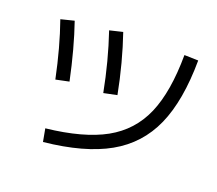

<svg xmlns="http://www.w3.org/2000/svg" viewBox="-112 -835 1088 963"><g transform="rotate(20 432.0 -353.0)"><path d="M719.7 -676.8 793.9 -674.8Q792.5 -460 732.7 -325.4Q672.9 -190.9 544.4 -118.7Q416 -46.4 202.1 -24.4L189.5 -92.8Q386.2 -114.3 500.7 -177.7Q615.2 -241.2 667 -360.8Q718.8 -480.5 719.7 -676.8ZM73.2 -632.8 143.6 -650.4Q188.5 -520.5 223.6 -354.5L153.3 -339.8Q119.6 -501.5 73.2 -632.8ZM322.3 -664.1 391.6 -680.7Q415.5 -611.3 436.5 -532Q457.5 -452.6 472.7 -373L402.3 -358.4Q371.6 -518.6 322.3 -664.1Z"/></g></svg>

Font: Pretendard GOV
Style: Regular
Weight: 400
Designer: Base glyphs from Inter by Rasmus Andersson; Hangeul glyphs from Noto Sans CJK(Source Han Sans) by Jang Soo-young and Kan
Foundry: Kil Hyung-jin
Version: Version 1.309